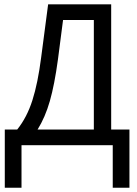

<svg xmlns="http://www.w3.org/2000/svg" viewBox="-20 -679 640 898"><path d="M500 -73.2H585.4V199.2H507.3V0H80.6V199.2H2.4V-73.2H60.5Q106 -129.9 131.6 -210.2Q157.2 -290.5 172.4 -409.7L205.1 -658.7H500ZM418.9 -585.4H274.9L251 -400.9Q234.9 -282.2 213.1 -206.3Q191.4 -130.4 155.8 -73.2H418.9Z"/></svg>

Font: Courier New
Style: Regular
Weight: 400
Designer: Steve Matteson
Foundry: Ascender Corporation
Version: Version 2.00.3